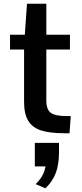

<svg xmlns="http://www.w3.org/2000/svg" viewBox="-20 -708 440 1028"><path d="M108.9 -162.1V-442.9H33.7V-522H112.8L124.5 -688H228V-522H354.5V-442.9H228V-170.9Q228 -121.1 252.2 -103.8Q276.4 -86.4 338.4 -86.4H358.9L352.1 5.4H323.7Q247.1 5.4 200 -9.8Q152.8 -24.9 130.9 -61.8Q108.9 -98.6 108.9 -162.1ZM223.1 300.3 170.9 277.8Q198.7 251 212.2 221.4Q225.6 191.9 225.6 153.8Q225.6 150.4 225.6 146.7Q225.6 143.1 225.1 139.6L252.9 183.1H166.5V57.1H295.9V106.4Q295.9 174.3 278.1 219.7Q260.3 265.1 223.1 300.3Z"/></svg>

Font: Monda SemiBold
Style: Regular
Weight: 600
Designer: Vernon Adams
Foundry: Vernon Adams
Version: Version 2.200